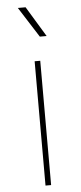

<svg xmlns="http://www.w3.org/2000/svg" viewBox="-62 -967 422 1000"><g transform="rotate(-5 149.0 -467.0)"><path d="M163.6 0V-649.9H134.3V0ZM208 -775.4 111.8 -934.1H71.3L172.4 -775.4Z"/></g></svg>

Font: Estedad-FD-VF Thin
Style: Regular
Weight: 100
Designer: Amin Abedi
Version: Version 5.0